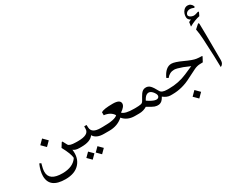

<svg xmlns="http://www.w3.org/2000/svg" viewBox="-137 -1757 3496 2794"><g transform="rotate(-30 1611.0 -359.5)"><path d="M318.4 -392.1 389.6 -320.3 318.4 -249 247.1 -320.3ZM736.8 0H720.7Q653.8 0 618.7 -29.8Q639.2 115.7 557.6 205.1Q478 292.5 320.8 292.5Q56.2 292.5 55.7 88.9Q55.7 5.4 101.6 -98.6L129.4 -86.9Q105 -2.9 104.5 43.9Q103 196.8 326.2 195.8Q504.4 194.8 577.1 82.5Q574.2 13.7 495.1 -131.8L536.1 -197.3Q547.9 -215.8 557.1 -197.8Q581.1 -150.9 592.8 -131.3Q612.8 -98.6 715.8 -97.7L736.8 -97.2Q755.4 -96.7 755.4 -49.8V-46.4Q755.4 0 736.8 0Z M1132.3 0Q1004.9 0 960 -77.1Q907.2 0 756.3 0H731.4Q692.9 0 692.9 -45.9V-50.8Q692.9 -97.2 731.4 -97.2H754.4Q934.1 -97.2 936.5 -193.4L938 -239.3H977.1L979.5 -194.8Q984.4 -97.2 1132.3 -97.2H1143.1Q1162.1 -97.2 1162.1 -49.8V-46.4Q1162.1 0 1143.1 0ZM960.4 107.4 1028.3 175.3 960.4 243.2 892.6 175.3ZM802.7 107.4 870.6 175.3 802.7 243.2 734.9 175.3Z M1653.3 0Q1527.8 0 1456.5 -85.4Q1361.3 0 1224.1 0H1138.2Q1099.6 0 1099.6 -45.9V-50.8Q1099.6 -97.2 1138.2 -97.2H1172.9Q1377 -97.2 1420.9 -147.5Q1375 -223.6 1264.6 -236.8V-287.6Q1309.1 -316.9 1460.9 -316.9Q1584 -316.9 1585 -250Q1585.4 -199.2 1501.5 -144Q1543.9 -97.2 1694.3 -97.2H1704.1Q1723.1 -97.2 1723.1 -49.8V-46.4Q1723.1 0 1704.1 0Z M2252 -97.2Q2252 -97.2 2262.2 -97.2Q2281.2 -97.2 2281.2 -49.8V-46.4Q2281.2 0 2262.2 0H2252.4Q2192.9 0 2132.3 -48.8Q2111.8 -11.2 2092.8 5.9Q2044.4 48.8 1969.7 23.9Q1937 12.7 1856.4 -37.1Q1797.4 0 1723.6 0H1699.2Q1660.6 0 1660.6 -45.9V-50.8Q1660.6 -97.2 1699.2 -97.2H1722.2Q1777.3 -97.2 1813 -104.5Q1836.9 -109.9 1851.6 -135.7Q1889.6 -204.6 1909.7 -232.9Q1940.9 -275.9 1982.4 -280.3Q2033.7 -285.6 2068.4 -249Q2097.7 -218.3 2138.7 -141.6Q2162.1 -97.2 2252 -97.2ZM1900.9 -114.3Q2043.5 -16.6 2083.5 -66.9Q2105.5 -95.7 2067.9 -147Q2012.7 -221.7 1953.1 -182.6Q1926.8 -165.5 1900.9 -114.3Z M2590.8 105 2662.1 176.8 2590.8 248 2519.5 176.8ZM2284.2 -97.2Q2444.8 -97.2 2586.4 -158.7L2724.6 -218.8Q2641.6 -254.9 2616.2 -264.2Q2520.5 -298.8 2482.4 -298.8Q2405.3 -298.8 2353.5 -233.9L2324.2 -252Q2391.1 -395.5 2491.2 -394.5Q2546.4 -394 2667 -337.9Q2789.1 -281.2 2845.7 -273.9Q2883.8 -268.6 2928.7 -268.1Q2943.4 -268.1 2936 -253.9L2897.9 -182.6Q2868.2 -182.1 2846.7 -181.2Q2799.3 -179.2 2751 -156.2Q2654.8 -109.9 2611.8 -86.4Q2452.6 0 2284.2 0H2256.8Q2218.3 0 2218.3 -45.9V-50.8Q2218.3 -97.2 2256.8 -97.2Z M3136.4 -688.3Q3139.9 -617.9 3141.9 -77.9Q3141.9 -15 3090.5 8.1Q3090.5 -128.8 3072.4 -468.1Q3067.3 -566.9 3052.2 -645.3L3112.2 -698.9Q3134.4 -718.4 3136.4 -688.3ZM3212.4 -835.9 3189.9 -789.6Q3107.4 -773.9 3009.3 -718.8L3019.5 -789.6Q3040 -799.3 3060.1 -809.6Q3013.7 -830.6 3013.7 -875.5Q3013.7 -938 3050.8 -979Q3079.1 -1010.7 3117.7 -1010.7Q3174.8 -1010.7 3200.7 -948.7L3189.9 -930.7Q3150.4 -948.2 3124 -948.2Q3076.2 -947.8 3054.7 -914.6Q3042 -894.5 3049.3 -877.9Q3062 -849.6 3109.9 -838.4Q3137.7 -831.5 3185.5 -849.6Q3226.1 -864.7 3212.4 -835.9Z"/></g></svg>

Font: Parastoo WOL
Style: WOL
Weight: 400
Foundry: Saber Rastikerdar (saber.rastikerdar@gmail.com)
Version: Version 1.0.0-alpha5